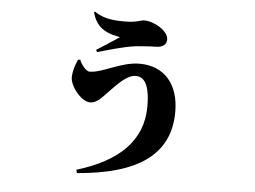

<svg xmlns="http://www.w3.org/2000/svg" viewBox="-50 -683 1101 829"><g transform="rotate(5 500.0 -268.5)"><path d="M284 -407 274 -406C262 -381 250 -339 255 -316C263 -279 305 -227 343 -227C372 -227 396 -258 415 -277C447 -309 488 -358 529 -358C576 -358 590 -303 590 -231C590 -81 487 14 308 68L312 82C574 61 712 -32 712 -218C712 -338 648 -412 541 -412C460 -412 384 -359 328 -359C311 -359 288 -392 284 -407ZM325 -617C344 -539 404 -527 446 -519C425 -504 377 -474 348 -455L353 -446C390 -456 466 -480 520 -486C542 -488 582 -491 603 -491C636 -491 650 -507 650 -526C650 -563 589 -600 544 -600C529 -600 513 -588 460 -588C425 -588 370 -589 330 -619Z"/></g></svg>

Font: Source Han Serif KR Heavy
Style: Regular
Weight: 900
Designer: Ryoko NISHIZUKA 西塚涼子 (kana & ideographs); Frank Grießhammer (Latin, Greek & Cyrillic); Wenlong ZHANG 张文龙 (bopomofo); San
Foundry: Adobe
Version: Version 2.001;hotconv 1.1.0;makeotfexe 2.6.0